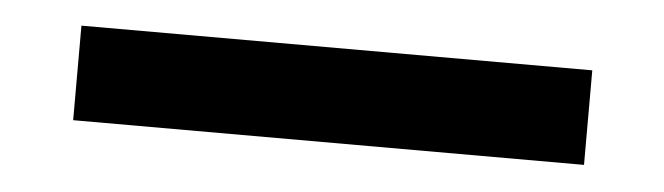

<svg xmlns="http://www.w3.org/2000/svg" viewBox="-25 45 664 192"><g transform="rotate(5 307.5 140.5)"><path d="M564.1 187.7H51.3V92.8H564.1Z"/></g></svg>

Font: Fira Code Fixed Medium
Style: Regular
Weight: 500
Monospace: yes
Designer: Carrois Corporate, Edenspiekermann AG, Nikita Prokopov
Foundry: Carrois Corporate, Edenspiekermann AG, Nikita Prokopov
Version: Version 5.002